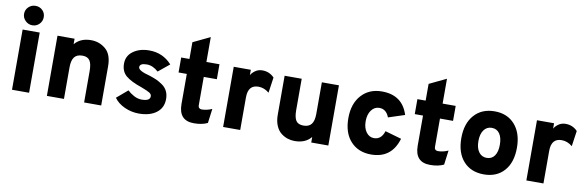

<svg xmlns="http://www.w3.org/2000/svg" viewBox="-51 -1159 4899 1605"><g transform="rotate(10 2399.0 -356.5)"><path d="M149 -560Q115 -560 90 -584.5Q65 -609 65 -643Q65 -677 89.5 -701Q114 -725 149 -725Q184 -725 208 -701.5Q232 -678 232 -643Q232 -609 208 -584.5Q184 -560 149 -560ZM76 0V-511H221V0Z M688 0V-266Q688 -328 669.5 -355.5Q651 -383 607 -383Q560 -383 538.5 -355Q517 -327 517 -268V0H372V-511H517V-464Q566 -523 656 -523Q727 -523 780 -478Q833 -433 833 -332V0Z M1153 12Q1090 12 1032 -14.5Q974 -41 943 -85L1036 -164Q1057 -143 1090 -125Q1123 -107 1157 -107Q1228 -107 1228 -147Q1228 -165 1209.5 -176.5Q1191 -188 1141 -207Q1046 -239 1003 -275.5Q960 -312 960 -378Q960 -445 1014.5 -484Q1069 -523 1150 -523Q1266 -523 1342 -438L1248 -361Q1201 -404 1150 -404Q1090 -404 1090 -371Q1090 -340 1190 -315Q1226 -303 1249.5 -292.5Q1273 -282 1301 -262.5Q1329 -243 1343.5 -214Q1358 -185 1358 -147Q1358 -72 1302.5 -30Q1247 12 1153 12Z M1621 12Q1492 12 1492 -128V-384H1422V-511H1492V-653L1636 -722V-511H1747V-384H1636V-142Q1636 -128 1644.5 -120.5Q1653 -113 1665 -113Q1709 -113 1753 -133L1737 -11Q1690 12 1621 12Z M1868 0V-511H2013V-465Q2023 -485 2049 -504Q2075 -523 2110 -523Q2170 -523 2211 -480L2192 -348Q2150 -383 2101 -383Q2013 -383 2013 -277V0Z M2616 0V-47Q2568 12 2476 12Q2445 12 2416 2.5Q2387 -7 2360 -28Q2333 -49 2316.5 -88Q2300 -127 2300 -179V-511H2445V-245Q2445 -184 2463 -156Q2481 -128 2527 -128Q2573 -128 2594.5 -156Q2616 -184 2616 -243V-511H2761V0Z M3125 12Q3016 12 2951 -59Q2886 -130 2886 -255Q2886 -378 2951.5 -450.5Q3017 -523 3125 -523Q3299 -523 3349 -363L3211 -318Q3186 -384 3127 -384Q3086 -384 3059.5 -348Q3033 -312 3033 -255Q3033 -198 3059 -162.5Q3085 -127 3125 -127Q3188 -127 3211 -201L3350 -161Q3299 12 3125 12Z M3626 12Q3497 12 3497 -128V-384H3427V-511H3497V-653L3641 -722V-511H3752V-384H3641V-142Q3641 -128 3649.5 -120.5Q3658 -113 3670 -113Q3714 -113 3758 -133L3742 -11Q3695 12 3626 12Z M4082 12Q3972 12 3908.5 -59Q3845 -130 3845 -255Q3845 -379 3909 -451Q3973 -523 4082 -523Q4190 -523 4253.5 -451Q4317 -379 4317 -255Q4317 -130 4254 -59Q4191 12 4082 12ZM4082 -128Q4125 -128 4148.5 -161.5Q4172 -195 4172 -255Q4172 -315 4148.5 -349Q4125 -383 4082 -383Q4040 -383 4015 -349Q3990 -315 3990 -255Q3990 -195 4015 -161.5Q4040 -128 4082 -128Z M4442 0V-511H4587V-465Q4597 -485 4623 -504Q4649 -523 4684 -523Q4744 -523 4785 -480L4766 -348Q4724 -383 4675 -383Q4587 -383 4587 -277V0Z"/></g></svg>

Font: Overpass Heavy
Style: Regular
Weight: 900
Designer: Delve Withrington, Thomas Jockin
Foundry: Delve Fonts
Version: Version 3.000;DELV;Overpass